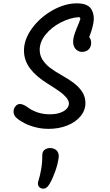

<svg xmlns="http://www.w3.org/2000/svg" viewBox="-20 -762 660 1157"><path d="M78.7 -52.2Q64 -65.3 61.9 -84.6Q59.8 -103.8 71.8 -119.8Q85 -137 102.8 -135.2Q120.7 -133.5 141.2 -119.2Q169.3 -97.5 204.2 -85.4Q239 -73.3 279.8 -73.3Q315.7 -73.3 341.8 -82.3Q367.8 -91.3 381.6 -106.2Q395.3 -121 395.3 -137.8Q395.3 -155.8 379.3 -174.7Q363.3 -193.5 338.9 -210.9Q314.5 -228.3 275.7 -252.7L266.5 -258.3Q198.2 -300.5 161.3 -349.2Q124.5 -397.8 124.5 -457.5Q124.5 -525.3 173.2 -591.6Q221.8 -657.8 296.4 -699.8Q371 -741.8 443 -741.8Q511 -741.8 531.4 -704.8Q551.8 -667.7 542.1 -619.2Q532.3 -570.7 507.5 -514.7Q506.3 -511.8 505.7 -510.6Q505 -509.3 503.8 -506.5L497.8 -546.7Q512 -546.7 520.6 -534.3Q529.2 -522 529.2 -503.2Q529.2 -487 522.1 -474.7Q515 -462.3 503 -455.8Q491 -449.3 476 -449.3Q460.3 -449.3 447.8 -456.8Q435.2 -464.2 427.9 -478.1Q420.7 -492 420.7 -511Q420.7 -527.2 425.8 -545.5Q431 -563.8 441 -588.5Q449.8 -610 455.8 -624.4Q461.8 -638.8 464.8 -649.5L458.2 -659Q403.8 -655.8 348 -627.5Q292.2 -599.2 255.7 -554.8Q219.2 -510.3 219.2 -461.7Q219.2 -428.3 236.9 -401.2Q254.7 -374.2 281.8 -353.5Q309 -332.8 347.8 -310.8Q393.5 -285.3 424.8 -261.7Q456.2 -238 475.5 -208.1Q494.8 -178.2 494.8 -142Q494.8 -97.2 465.2 -61.4Q435.5 -25.7 384.8 -5.6Q334 14.5 273.2 14.5Q231 14.5 193 4.6Q155 -5.3 126 -20.5Q97 -35.7 78.7 -52.2ZM211 329.3Q221.3 297.5 228.2 257.2Q235.2 216.8 234.7 175.3Q234.2 149.8 251.2 138.8Q268.2 127.7 291.2 130.8Q313.7 134 325 149.2Q336.3 164.5 333.5 187.2Q328.7 225.7 313 269.9Q297.3 314.2 279.8 344.5Q270.3 361.2 259.2 369Q248.2 376.8 234.5 374.3Q219 371.7 212.2 359.2Q205.5 346.7 211 329.3Z"/></svg>

Font: Monaspace Radon Var
Style: Regular
Weight: 400
Designer: Riley Cran and the Lettermatic Team
Version: Version 1.000 (Monaspace Radon Var)